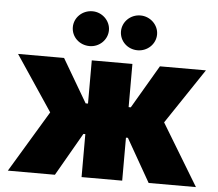

<svg xmlns="http://www.w3.org/2000/svg" viewBox="-53 -811 988 869"><g transform="rotate(5 441.0 -376.0)"><path d="M13.7 0H227.5L339.8 -195.3H348.6V0H533.2V-195.3H542L653.3 0H868.2L699.2 -279.3L867.2 -530.3H658.2L543 -334H533.2V-530.3H348.6V-334H337.9L222.7 -530.3H13.7L181.6 -279.3ZM333 -593.8C377 -593.8 414.1 -628.9 414.1 -672.9C414.1 -715.8 377 -752 333 -752C286.1 -752 250 -715.8 250 -672.9C250 -628.9 286.1 -593.8 333 -593.8ZM550.8 -593.8C595.7 -593.8 632.8 -628.9 632.8 -672.9C632.8 -715.8 595.7 -752 550.8 -752C504.9 -752 468.8 -715.8 468.8 -672.9C468.8 -628.9 504.9 -593.8 550.8 -593.8Z"/></g></svg>

Font: Pretendard Black
Style: Regular
Weight: 900
Designer: Base glyphs from Inter by Rasmus Andersson; Hangeul glyphs from Noto Sans CJK(Source Han Sans) by Jang Soo-young and Kan
Foundry: Kil Hyung-jin
Version: Version 1.309;Glyphs 3.2 (3225)